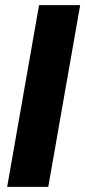

<svg xmlns="http://www.w3.org/2000/svg" viewBox="-20 -732 334 752"><path d="M169 0H8L133 -712H294Z"/></svg>

Font: Creato Display ExtraBold
Style: Italic
Weight: 800
Italic angle: -10°
Version: Version 1.000